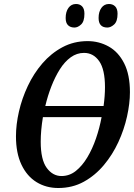

<svg xmlns="http://www.w3.org/2000/svg" viewBox="-20 -931 672 962"><path d="M272 11Q211 11 163 -18.5Q115 -48 87.5 -106Q60 -164 60 -248Q60 -307 75 -372.5Q90 -438 119.5 -500.5Q149 -563 192.5 -613.5Q236 -664 293 -694.5Q350 -725 419 -725Q476 -725 524.5 -698Q573 -671 602 -614Q631 -557 631 -469Q631 -413 616.5 -347.5Q602 -282 573 -219Q544 -156 500.5 -104Q457 -52 400 -20.5Q343 11 272 11ZM401 -666Q365 -666 334.5 -644Q304 -622 280 -584Q256 -546 237.5 -498.5Q219 -451 207 -400H499Q506 -451 506 -494Q506 -583 477 -624.5Q448 -666 401 -666ZM288 -49Q328 -49 360 -74.5Q392 -100 417.5 -142.5Q443 -185 461 -237.5Q479 -290 489 -344H195Q184 -277 184 -221Q184 -131 214 -90Q244 -49 288 -49ZM518 -793Q474 -793 474 -841Q474 -872 488 -891.5Q502 -911 526 -911Q545 -911 557 -899Q569 -887 569 -862Q569 -824 552 -808.5Q535 -793 518 -793ZM353 -793Q333 -793 321 -804.5Q309 -816 309 -841Q309 -872 323 -891.5Q337 -911 361 -911Q380 -911 391.5 -899Q403 -887 403 -862Q403 -824 386.5 -808.5Q370 -793 353 -793Z"/></svg>

Font: Noto Serif ExtraCondensed SemiBold
Style: Italic
Weight: 600
Width: 2
Italic angle: -12°
Designer: Monotype Design Team
Foundry: Monotype Imaging Inc.
Version: Version 2.013